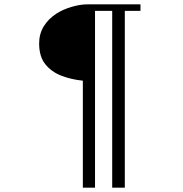

<svg xmlns="http://www.w3.org/2000/svg" viewBox="-20 -815 840 883"><path d="M626 -765H554V48H496V-765H417V48H361V-444Q309 -449 263 -466.5Q217 -484 188.5 -519.5Q160 -555 160 -615Q160 -659 181 -693.5Q202 -728 239 -752Q268 -771 308 -783Q348 -795 382 -795H626Z"/></svg>

Font: Kaisei Tokumin Medium
Style: Regular
Weight: 500
Designer: Font-Kai,
Foundry: KAZUO KANAI
Version: Version 5.003